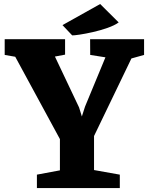

<svg xmlns="http://www.w3.org/2000/svg" viewBox="-20 -958 758 978"><path d="M347.7 -777.8C369.6 -776.4 529.3 -802.2 584.5 -843.8L490.2 -937.5L298.3 -830.1ZM168 0H590.3V-68.4L459 -91.8V-265.1L649.4 -660.2L713.9 -678.2V-758.3H439C439 -731.4 439.5 -705.1 439.5 -678.2L517.1 -666L413.1 -415L397 -364.7L382.8 -410.6L259.8 -669.9L311.5 -679.7V-758.3H3.9V-678.2L57.6 -668.9L285.2 -249.5V-90.3L168 -68.4Z"/></svg>

Font: Merriweather
Style: Heavy
Weight: 900
Designer: Eben Sorkin ( eben@eyebytes.com )
Foundry: Sorkin Type Co.
Version: Version 1.003